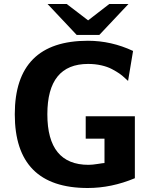

<svg xmlns="http://www.w3.org/2000/svg" viewBox="-20 -920 773 961"><path d="M218 -900H314L421 -818L527 -900H623L477 -745H364ZM54 -348Q54 -716 420 -716Q537 -716 646 -665L621 -515Q619 -516 605.5 -529Q592 -542 577.5 -552Q563 -562 540.5 -574Q518 -586 487 -593Q456 -600 421 -600Q217 -600 217 -348Q217 -95 423 -95Q442 -95 469.5 -99.5Q497 -104 503 -104V-226H409V-338H655V-28Q538 21 419 21Q54 21 54 -348Z"/></svg>

Font: Coval
Style: Black
Weight: 1000
Foundry: Context Ltd
Version: Version 001.000